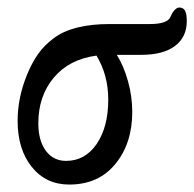

<svg xmlns="http://www.w3.org/2000/svg" viewBox="-20 -480 517 511"><path d="M164.1 11.2Q102.5 11.2 64.7 -35.6Q26.9 -82.5 26.9 -158.2Q26.9 -219.7 51.8 -280.8Q64.9 -313 81.5 -336.4Q98.1 -359.9 123.5 -378.7Q148.9 -397.5 185.8 -406.7Q222.7 -416 271 -416H378.9Q426.8 -416 434.1 -436Q438.5 -446.8 444.8 -453.4Q451.2 -460 457 -460Q467.8 -460 472.4 -451.7Q477.1 -443.4 477.1 -423.8Q477.1 -381.3 445.8 -357.7Q414.6 -334 355 -334H291Q309.6 -303.7 320.8 -263.4Q332 -223.1 332 -182.1Q332 -98.6 287.1 -43.7Q242.2 11.2 164.1 11.2ZM82 -151.9Q82 -105.5 102.1 -78.6Q122.1 -51.8 155.8 -51.8Q206.5 -51.8 237.3 -96.9Q268.1 -142.1 268.1 -214.8Q268.1 -280.3 236.8 -332Q164.1 -322.3 123 -273.2Q82 -224.1 82 -151.9Z"/></svg>

Font: Junicode SmCond Medium
Style: Italic
Weight: 500
Width: 4
Italic angle: -11°
Designer: Peter S. Baker
Version: Version 2.206